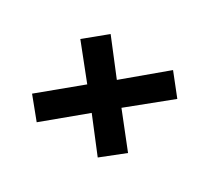

<svg xmlns="http://www.w3.org/2000/svg" viewBox="-97 -628 826 759"><g transform="rotate(30 316.0 -249.0)"><path d="M136.1 -24.7 63.7 -113.5 234.3 -254.3 120.9 -396 214.9 -472.9 326.8 -328.1 499.8 -472.9 571.4 -382.5 397.7 -241.7 509.6 -100 414.7 -24.7 306 -165.5Z"/></g></svg>

Font: Atkinson Hyperlegible Mono ExtraLight
Style: Italic
Weight: 200
Italic angle: -12°
Monospace: yes
Designer: Elliott Scott, Megan Eiswerth, Linus Boman, Theodore Petrosky, Letters from Sweden
Foundry: Applied Design Works, Letters from Sweden
Version: Version 2.001